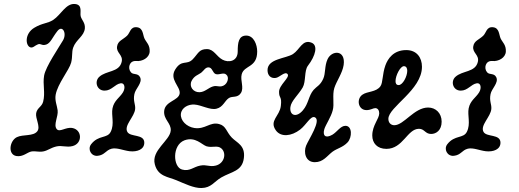

<svg xmlns="http://www.w3.org/2000/svg" viewBox="-20 -752 2610 966"><path d="M356 -732C398 -729 381 -688 386 -670C391 -651 409 -638 407 -610C404 -570 362 -553 348 -512C340 -488 346 -469 338 -437C328 -399 270 -331 260 -275C255 -246 267 -221 270 -197C274 -166 248 -125 265 -103C280 -84 310 -114 344 -108C394 -99 396 -30 345 -17C314 -9 292 -22 263 -15C234 -8 220 6 197 10C174 14 160 7 139 10C118 13 96 39 62 33C18 25 28 -44 65 -62C96 -77 148 -65 168 -92C185 -115 157 -156 162 -183C167 -210 190 -214 197 -240C209 -286 194 -326 202 -372C210 -417 276 -513 297 -549C318 -585 294 -628 269 -596C243 -563 235 -536 213 -528C190 -520 186 -535 171 -529C155 -523 146 -509 132 -514C108 -523 103 -582 152 -612C193 -637 219 -633 248 -652C287 -678 311 -735 356 -732Z M569 -518C573 -547 598 -552 619 -572C635 -587 635 -618 668 -615C701 -612 698 -577 707 -558C716 -539 735 -526 733 -492C731 -461 696 -442 665 -445C630 -448 621 -408 639 -388C651 -374 674 -386 685 -363C698 -335 661 -306 656 -278C649 -243 662 -228 660 -204C657 -164 602 -121 621 -88C637 -61 706 -79 706 -34C706 0 670 13 633 9C600 5 569 -10 542 -4C511 4 508 28 471 32C438 35 419 -2 439 -27C476 -74 520 -54 537 -89C557 -129 539 -171 546 -207C554 -247 583 -261 599 -288C612 -310 607 -336 587 -333C557 -328 542 -296 506 -296C467 -296 454 -342 479 -365C514 -398 579 -387 592 -440C601 -476 564 -485 569 -518Z M1021 -505C1056 -505 1069 -468 1099 -452C1130 -435 1176 -443 1176 -493C1176 -536 1180 -573 1219 -573C1257 -573 1274 -527 1274 -493C1274 -410 1208 -425 1196 -378C1188 -347 1209 -311 1192 -284C1175 -258 1150 -270 1132 -259C1110 -245 1103 -213 1069 -205C1037 -197 993 -224 958 -226C929 -228 894 -212 890 -179C887 -145 919 -114 958 -108C1013 -100 1036 -140 1082 -128C1118 -119 1118 -89 1146 -60C1172 -33 1215 -21 1207 43C1199 110 1145 111 1093 141C1057 162 1043 193 994 194C955 195 909 172 868 155C825 137 775 136 759 75C740 4 835 -44 839 -95C842 -133 802 -150 806 -194C811 -244 879 -245 884 -282C888 -318 830 -352 862 -403C894 -454 919 -423 949 -453C978 -483 981 -505 1021 -505ZM1030 -413C1013 -414 1006 -397 992 -386C977 -375 957 -371 944 -345C930 -317 952 -287 984 -288C1011 -289 1028 -310 1051 -317C1074 -324 1082 -311 1104 -321C1126 -331 1134 -364 1119 -376C1105 -390 1085 -374 1066 -379C1049 -385 1049 -412 1030 -413ZM908 -46C845 -22 850 89 896 101C934 112 954 87 988 81C1020 75 1035 89 1066 81C1109 70 1121 19 1094 -5C1074 -23 1049 -7 1019 -16C995 -24 963 -66 908 -46Z M1454 -480C1489 -503 1502 -556 1548 -537C1580 -524 1569 -473 1529 -421C1510 -396 1520 -342 1503 -312C1481 -274 1445 -245 1441 -213C1436 -171 1471 -158 1504 -197C1533 -231 1532 -270 1558 -300C1574 -318 1591 -322 1606 -355C1619 -383 1612 -419 1628 -454C1649 -500 1720 -503 1709 -425C1703 -384 1673 -344 1662 -309C1651 -274 1663 -226 1654 -197C1646 -164 1619 -125 1612 -103C1602 -70 1617 -54 1652 -74C1676 -88 1693 -119 1718 -119C1753 -119 1752 -61 1729 -36C1705 -10 1676 -6 1652 12C1625 33 1606 64 1564 64C1516 64 1507 13 1520 -19C1533 -51 1598 -147 1564 -162C1543 -171 1522 -125 1490 -100C1446 -66 1393 -61 1368 -96C1333 -145 1387 -167 1393 -219C1399 -270 1384 -254 1384 -290C1384 -325 1440 -362 1427 -379C1414 -395 1387 -363 1368 -360C1343 -356 1326 -372 1326 -399C1326 -457 1418 -457 1454 -480Z M1824 -198C1781 -198 1772 -255 1804 -276C1828 -293 1873 -288 1894 -318C1907 -336 1903 -378 1919 -423C1931 -456 1959 -500 2024 -500C2076 -500 2103 -463 2103 -416C2103 -299 1934 -214 1934 -154C1934 -135 1946 -122 1964 -122C2012 -122 2064 -211 2134 -211C2172 -211 2202 -183 2202 -140C2202 -96 2174 -78 2149 -78C2119 -78 2116 -104 2088 -104C2029 -104 2008 -3 1924 -3C1878 -3 1853 -32 1853 -70C1853 -122 1888 -154 1888 -182C1888 -196 1881 -208 1868 -208C1857 -208 1845 -198 1824 -198ZM2029 -396C2029 -409 2024 -419 2012 -419C1994 -419 1970 -372 1970 -344C1970 -332 1974 -324 1986 -324C2006 -324 2029 -367 2029 -396Z M2361 -518C2365 -547 2390 -552 2411 -572C2427 -587 2427 -618 2460 -615C2493 -612 2490 -577 2499 -558C2508 -539 2527 -526 2525 -492C2523 -461 2488 -442 2457 -445C2422 -448 2413 -408 2431 -388C2443 -374 2466 -386 2477 -363C2490 -335 2453 -306 2448 -278C2441 -243 2454 -228 2452 -204C2449 -164 2394 -121 2413 -88C2429 -61 2498 -79 2498 -34C2498 0 2462 13 2425 9C2392 5 2361 -10 2334 -4C2303 4 2300 28 2263 32C2230 35 2211 -2 2231 -27C2268 -74 2312 -54 2329 -89C2349 -129 2331 -171 2338 -207C2346 -247 2375 -261 2391 -288C2404 -310 2399 -336 2379 -333C2349 -328 2334 -296 2298 -296C2259 -296 2246 -342 2271 -365C2306 -398 2371 -387 2384 -440C2393 -476 2356 -485 2361 -518Z"/></svg>

Font: PicNic
Style: Regular
Weight: 400
Designer: Mariel Nils
Foundry: Velvetyne Type Foundry
Version: Version 2.000;Glyphs 3.2.3 (3260)